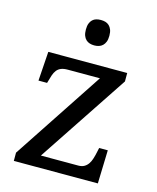

<svg xmlns="http://www.w3.org/2000/svg" viewBox="-112 -823 735 901"><g transform="rotate(15 255.5 -372.5)"><path d="M339.8 -57.1Q357.4 -57.1 368.9 -64Q380.4 -70.8 387.9 -82Q395.5 -93.3 400.1 -108.2Q404.8 -123 408.2 -139.2L413.1 -162.1H455.1L450.2 0H42V-40L332 -479H175.8Q156.2 -479 143.6 -473.9Q130.9 -468.8 122.8 -458.5Q114.7 -448.2 109.6 -433.1Q104.5 -418 99.1 -397.9L98.1 -394H56.2L65.9 -536.1H449.2V-495.1L158.2 -57.1ZM209 -683.1Q209 -700.7 213.4 -712.4Q217.8 -724.1 225.6 -731.4Q233.4 -738.8 243.7 -741.7Q253.9 -744.6 266.1 -744.6Q277.8 -744.6 288.1 -741.7Q298.3 -738.8 306.2 -731.4Q314 -724.1 318.6 -712.4Q323.2 -700.7 323.2 -683.1Q323.2 -665.5 318.6 -653.8Q314 -642.1 306.2 -634.8Q298.3 -627.4 288.1 -624.3Q277.8 -621.1 266.1 -621.1Q253.9 -621.1 243.7 -624.3Q233.4 -627.4 225.6 -634.8Q217.8 -642.1 213.4 -653.8Q209 -665.5 209 -683.1Z"/></g></svg>

Font: Droid Serif
Style: Regular
Weight: 400
Designer: Monotype Design team
Foundry: Monotype Imaging Inc.
Version: Version 1.03